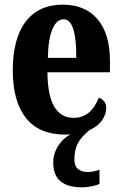

<svg xmlns="http://www.w3.org/2000/svg" viewBox="-20 -569 525 826"><path d="M209 130Q209 92 230 59Q251 26 283 9Q276 10 260 10Q148 10 91.5 -61.5Q35 -133 35 -265Q35 -404 91 -476.5Q147 -549 250 -549Q346 -549 399.5 -486.5Q453 -424 453 -307V-258H184Q185 -158 213.5 -110Q242 -62 297 -62Q371 -62 405 -149Q419 -144 428 -133Q437 -122 437 -105Q437 -78 419.5 -52Q402 -26 366 -10Q331 18 315.5 46.5Q300 75 300 118Q300 145 315.5 158Q331 171 357 171Q381 171 408 161V222Q397 228 374 232.5Q351 237 335 237Q272 237 240.5 211Q209 185 209 130ZM308 -320Q309 -399 295.5 -442.5Q282 -486 254 -486Q223 -486 205 -442.5Q187 -399 186 -320Z"/></svg>

Font: Noto Serif CondExtraBold
Style: Regular
Weight: 800
Width: 3
Designer: Monotype Design Team
Foundry: Monotype Imaging Inc.
Version: Version 1.001